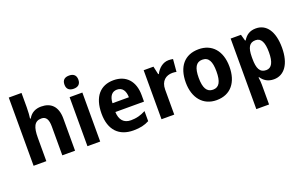

<svg xmlns="http://www.w3.org/2000/svg" viewBox="-107 -1266 3192 2010"><g transform="rotate(-20 1489.0 -260.5)"><path d="M212 -600V-760H70V0H212V-259C212 -377 236 -438 315 -438C367 -438 390 -400 390 -321V0H532V-358C532 -493 464 -556 355 -556C293 -556 242 -531 212 -476H204C208 -502 212 -551 212 -600Z M742 -761C695 -761 664 -741 664 -687C664 -635 696 -614 742 -614C787 -614 819 -635 819 -687C819 -740 787 -761 742 -761ZM812 -546H670V0H812Z M1161 -556C1015 -556 925 -458 925 -269C925 -86 1021 10 1181 10C1255 10 1307 -2 1357 -29V-141C1301 -112 1253 -99 1192 -99C1113 -99 1070 -148 1067 -236H1386V-308C1386 -464 1301 -556 1161 -556ZM1162 -451C1223 -451 1252 -403 1253 -333H1070C1074 -415 1110 -451 1162 -451Z M1775 -556C1710 -556 1659 -510 1631 -455H1624L1604 -546H1495V0H1637V-278C1637 -375 1696 -417 1767 -417C1782 -417 1801 -415 1812 -412L1824 -551C1809 -554 1790 -556 1775 -556Z M2352 -274C2352 -456 2253 -556 2110 -556C1951 -556 1865 -449 1865 -274C1865 -102 1958 10 2107 10C2267 10 2352 -103 2352 -274ZM2009 -274C2009 -385 2039 -440 2108 -440C2179 -440 2207 -385 2207 -274C2207 -163 2179 -106 2109 -106C2039 -106 2009 -163 2009 -274Z M2747 -556C2679 -556 2637 -526 2606 -475H2599L2579 -546H2464V240H2606V20C2606 -3 2604 -33 2599 -64H2606C2635 -21 2678 10 2746 10C2860 10 2937 -91 2937 -273C2937 -457 2863 -556 2747 -556ZM2702 -441C2764 -441 2792 -385 2792 -274C2792 -165 2763 -108 2703 -108C2631 -108 2606 -162 2606 -270V-290C2607 -393 2633 -441 2702 -441Z"/></g></svg>

Font: Noto Sans Arabic UI SmCn
Style: Bold
Weight: 700
Width: 4
Designer: Monotype Design Team, Nadine Chahine and Nizar Qandah
Foundry: Monotype Imaging Inc.
Version: Version 2.010